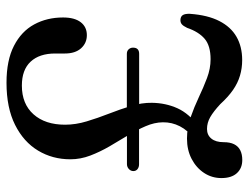

<svg xmlns="http://www.w3.org/2000/svg" viewBox="-107 -648 764 590"><g transform="rotate(-90 275.0 -353.0)"><path d="M180.9 -124.5 140.7 -134.5Q169.4 -157.7 182 -182.3Q194.5 -206.8 194.2 -234.3Q193.9 -260.5 182.2 -287.5Q170.6 -314.6 153.8 -342.2Q137 -369.9 120.2 -398.6Q103.5 -427.4 92 -457.4Q80.5 -487.5 80.5 -518.9Q80.5 -573.6 107.2 -618Q133.9 -662.4 186.3 -688.7Q238.7 -715 315.8 -715Q384.8 -715 429.2 -692.1Q473.6 -669.3 495 -629.9Q516.3 -590.6 516.3 -541.2Q516.3 -505.9 501.8 -487Q487.3 -468.1 462 -468.1Q437.7 -468.1 421.6 -485.9Q405.6 -503.8 405.6 -535.5V-565.3Q405.6 -613.9 380.6 -640.8Q355.6 -667.8 306.9 -667.8Q250.6 -667.8 218.7 -632Q186.8 -596.2 186.8 -535Q186.8 -502.4 197.1 -468.4Q207.4 -434.3 220.8 -400Q234.2 -365.6 244.4 -332.4Q254.6 -299.2 254.1 -268.3Q253.6 -226.1 237.4 -189.9Q221.1 -153.7 180.9 -124.5ZM22.8 -54.6Q22.8 -84.1 38.7 -108.1Q54.5 -132 81.8 -146.2Q109.1 -160.4 144.1 -160.4Q177.7 -160.4 209.2 -149.4Q240.7 -138.4 270.9 -124.2Q301 -109.9 330.1 -98.9Q359.1 -87.9 387.8 -87.9Q429.6 -87.9 450.9 -106.2Q472.2 -124.4 484.4 -160Q490.2 -172.1 495.8 -176.6Q501.4 -181.1 509.8 -180.5Q519.6 -179.9 523.9 -172.9Q528.1 -165.8 527.5 -151Q523.6 -96.8 505.5 -61.3Q487.4 -25.7 457.1 -8.3Q426.7 9.2 385.4 9.2Q360.2 9.2 337.5 2.4Q314.7 -4.3 293.4 -19.1Q272.1 -33.9 250.1 -58Q227.7 -78.8 210.2 -88.9Q192.7 -98.9 173.7 -98.9Q155 -98.9 144.1 -85.5Q133.1 -72.1 133.1 -48Q133.1 -28.2 126.8 -15.6Q120.5 -2.9 108.2 3.3Q95.9 9.5 78.3 9.5Q53.1 9.5 38 -7Q22.8 -23.5 22.8 -54.6ZM44.3 -325.3Q44.3 -333.2 50.7 -339.1Q57.1 -344.9 65.6 -344.9H169.1L198.4 -307.7H65.2Q56.3 -307.7 50.3 -312.4Q44.3 -317.2 44.3 -325.3ZM224.2 -307.4 216.4 -345.2H404.6Q413.4 -345.2 418.5 -339.6Q423.6 -333.9 423.6 -326.3Q423.6 -307.4 404.6 -307.4Z"/></g></svg>

Font: Fraunces 144pt S100 Black
Style: Regular
Weight: 900
Version: Version 1.000